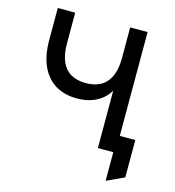

<svg xmlns="http://www.w3.org/2000/svg" viewBox="-124 -805 983 1076"><g transform="rotate(15 367.5 -267.0)"><path d="M587.5 166V0H537.5V-97.5H689V119ZM498 0V-333Q480.5 -303.5 453.8 -282.2Q427 -261 391.5 -249.5Q356 -238 313 -238Q239 -238 186.5 -270Q134 -302 106 -363.5Q78 -425 78 -514V-700H179V-521Q179 -459 196.8 -417.5Q214.5 -376 249.8 -355Q285 -334 338 -334Q377 -334 407 -345.8Q437 -357.5 457 -381Q477 -404.5 487.5 -439.5Q498 -474.5 498 -521V-700H599V0Z"/></g></svg>

Font: Overpass Medium
Style: Regular
Weight: 500
Designer: Delve Withrington, Dave Bailey, Thomas Jockin
Foundry: Delve Fonts LLC
Version: Version 4.000